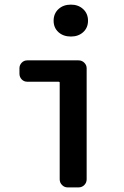

<svg xmlns="http://www.w3.org/2000/svg" viewBox="-20 -814 540 834"><path d="M273.4 0Q259.8 0 249.5 -10.3Q239.3 -20.5 239.3 -35.2V-455.1Q239.3 -459 234.4 -459H98.6Q84 -459 74.2 -469.2Q64.5 -479.5 64.5 -494.1V-517.6Q64.5 -531.2 74.2 -541.5Q84 -551.8 98.6 -551.8H321.3Q335.9 -551.8 346.2 -541.5Q356.4 -531.2 356.4 -517.6V-35.2Q356.4 -20.5 346.2 -10.3Q335.9 0 321.3 0ZM288.1 -655.3Q254.9 -655.3 233.9 -674.3Q212.9 -693.4 212.9 -724.1Q212.9 -754.9 233.9 -774.4Q254.9 -793.9 288.1 -793.9Q320.3 -793.9 341.3 -774.4Q362.3 -754.9 362.3 -724.1Q362.3 -693.4 341.3 -674.3Q320.3 -655.3 288.1 -655.3Z"/></svg>

Font: Gen Jyuu Gothic L Monospace Medium
Style: Regular
Weight: 500
Designer: [Source Han Sans]
Ryoko NISHIZUKA  (kana & ideographs); Paul D. Hunt (Latin, Greek & Cyrillic); Wenlong ZHANG  (bopomofo
Version: Version 1.002.20150607